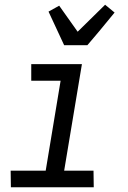

<svg xmlns="http://www.w3.org/2000/svg" viewBox="-20 -791 540 811"><path d="M26 0 25 -70H173L236 -450H112V-520H326L251 -70H375L376 0ZM251 -600 185 -742 230 -767 308 -657 424 -771 464 -738 399 -659 349 -600Z"/></svg>

Font: Iosevka SS18
Style: Italic
Weight: 400
Italic angle: -9°
Monospace: yes
Designer: Belleve Invis
Foundry: Belleve Invis
Version: Version 25.1.1; ttfautohint (v1.8.4)